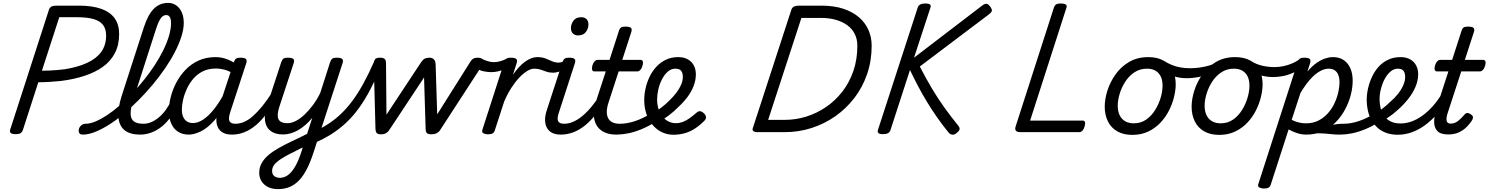

<svg xmlns="http://www.w3.org/2000/svg" viewBox="-20 -914 10295 1328"><path d="M89 14Q41 14 50 -16L319 -848Q324 -862 336 -868.5Q348 -875 370 -875H525Q618 -875 680 -853Q742 -831 773 -787.5Q804 -744 804 -679Q804 -603 774.5 -546.5Q745 -490 691 -451.5Q637 -413 563 -389Q489 -365 401 -354Q364 -350 322 -347.5Q280 -345 245 -345L138 -14Q133 0 122.5 7Q112 14 89 14ZM270 -425Q294 -425 321 -426Q348 -427 375.5 -429.5Q403 -432 428 -435Q520 -450 583.5 -479.5Q647 -509 680.5 -555.5Q714 -602 714 -668Q714 -713 693 -741Q672 -769 627.5 -782Q583 -795 511 -795H390Z M553 17Q534 17 528 5.5Q522 -6 525.5 -20.5Q529 -35 541.5 -46.5Q554 -58 572 -58Q603 -58 641 -74Q679 -90 721.5 -118Q764 -146 807.5 -184.5Q851 -223 894.5 -268.5Q938 -314 978 -364Q1018 -414 1051.5 -465.5Q1085 -517 1110 -568Q1135 -619 1149 -666.5Q1163 -714 1163 -755Q1163 -769 1176 -776Q1189 -783 1206.5 -783Q1224 -783 1237.5 -776Q1251 -769 1251 -755Q1251 -712 1234.5 -660.5Q1218 -609 1189 -553Q1160 -497 1120.5 -439.5Q1081 -382 1034 -326Q987 -270 936.5 -219.5Q886 -169 834.5 -125.5Q783 -82 732.5 -50.5Q682 -19 636.5 -1Q591 17 553 17ZM949 17Q879 17 841.5 -13.5Q804 -44 799 -104Q794 -164 822 -252L975 -725Q1004 -814 1044.5 -854Q1085 -894 1143 -894Q1175 -894 1199.5 -876.5Q1224 -859 1237.5 -828Q1251 -797 1251 -755Q1251 -736 1237.5 -727Q1224 -718 1206.5 -718Q1189 -718 1176 -727Q1163 -736 1163 -755Q1163 -772 1159.5 -784.5Q1156 -797 1148.5 -803.5Q1141 -810 1128 -810Q1117 -810 1105.5 -801.5Q1094 -793 1082.5 -772Q1071 -751 1059 -713L901 -222Q883 -164 883.5 -127.5Q884 -91 906 -74.5Q928 -58 972 -58Q986 -58 992.5 -46.5Q999 -35 996 -20.5Q993 -6 981.5 5.5Q970 17 949 17Z M950 17Q936 17 929.5 5.5Q923 -6 925.5 -20.5Q928 -35 940 -46.5Q952 -58 973 -58Q999 -58 1025.5 -69Q1052 -80 1078 -101.5Q1104 -123 1126 -153Q1148 -183 1165 -220Q1170 -235 1182.5 -234.5Q1195 -234 1204.5 -224.5Q1214 -215 1210 -201Q1192 -150 1164 -109.5Q1136 -69 1102 -41Q1068 -13 1029 2Q990 17 950 17Z M1286 17Q1243 17 1212 -2.5Q1181 -22 1164.5 -59Q1148 -96 1148 -146Q1148 -190 1160.5 -241Q1173 -292 1198.5 -341Q1224 -390 1262.5 -430.5Q1301 -471 1353 -495Q1405 -519 1471 -519Q1514 -519 1555 -502.5Q1596 -486 1629 -461L1616 -392Q1573 -420 1539.5 -430Q1506 -440 1473 -440Q1422 -440 1383.5 -421Q1345 -402 1317.5 -370Q1290 -338 1272.5 -300Q1255 -262 1246.5 -224.5Q1238 -187 1238 -157Q1238 -126 1247 -105.5Q1256 -85 1273 -74Q1290 -63 1315 -63Q1350 -63 1387 -88Q1424 -113 1461.5 -160.5Q1499 -208 1533 -273L1555 -229Q1511 -134 1462 -80Q1413 -26 1367.5 -4.5Q1322 17 1286 17ZM1585 17Q1547 17 1523 4Q1499 -9 1487.5 -32.5Q1476 -56 1476.5 -86.5Q1477 -117 1488 -152L1597 -483Q1604 -503 1613.5 -509Q1623 -515 1642 -515Q1673 -515 1681.5 -505.5Q1690 -496 1683 -476L1574 -143Q1558 -95 1567 -76.5Q1576 -58 1608 -58Q1622 -58 1627.5 -46.5Q1633 -35 1631 -20.5Q1629 -6 1617.5 5.5Q1606 17 1585 17Z M1585 17Q1571 17 1564.5 5.5Q1558 -6 1560.5 -20.5Q1563 -35 1575 -46.5Q1587 -58 1608 -58Q1638 -58 1668.5 -71Q1699 -84 1730 -111.5Q1761 -139 1794.5 -180Q1828 -221 1863 -277Q1872 -290 1884 -289Q1896 -288 1902.5 -278.5Q1909 -269 1903 -257Q1867 -187 1829 -135Q1791 -83 1751.5 -49.5Q1712 -16 1670.5 0.5Q1629 17 1585 17Z M1903 394Q1844 394 1808.5 362.5Q1773 331 1773 281Q1773 244 1790 214Q1807 184 1837.5 158Q1868 132 1911 108Q1954 84 2005 60Q2022 52 2038.5 44Q2055 36 2071.5 28Q2088 20 2104 12L2140 -99Q2117 -71 2092 -49.5Q2067 -28 2041.5 -13.5Q2016 1 1990 8.5Q1964 16 1938 16Q1884 16 1852 -8Q1820 -32 1813.5 -76.5Q1807 -121 1826 -181L1925 -483Q1932 -503 1941.5 -509Q1951 -515 1970 -515Q2001 -515 2009.5 -505.5Q2018 -496 2011 -476L1912 -175Q1900 -137 1901 -112Q1902 -87 1918.5 -74.5Q1935 -62 1969 -62Q1996 -62 2025.5 -77Q2055 -92 2085 -120Q2115 -148 2143.5 -186Q2172 -224 2195 -271L2263 -483Q2270 -503 2279.5 -509Q2289 -515 2308 -515Q2339 -515 2347.5 -505.5Q2356 -496 2349 -476L2153 127Q2130 200 2104.5 251Q2079 302 2048.5 333.5Q2018 365 1982.5 379.5Q1947 394 1903 394ZM1916 316Q1946 316 1972.5 296.5Q1999 277 2023 235Q2047 193 2068 125L2074 106Q2065 110 2055.5 114.5Q2046 119 2036.5 124Q2027 129 2018 134Q1982 151 1953 167.5Q1924 184 1903.5 199.5Q1883 215 1872.5 232Q1862 249 1862 269Q1862 284 1868.5 294.5Q1875 305 1887.5 310.5Q1900 316 1916 316Z M2150 77Q2144 80 2139 70Q2134 60 2132 45Q2130 30 2131.5 17Q2133 4 2140 1Q2198 -23 2247 -54.5Q2296 -86 2338 -126Q2380 -166 2418.5 -218Q2457 -270 2493.5 -336.5Q2530 -403 2567 -487Q2572 -496 2582 -498.5Q2592 -501 2602.5 -497.5Q2613 -494 2619 -486.5Q2625 -479 2621 -469Q2582 -374 2543.5 -299.5Q2505 -225 2463 -167Q2421 -109 2373.5 -64.5Q2326 -20 2271 14.5Q2216 49 2150 77Z M2615 15Q2594 15 2586 6.5Q2578 -2 2577 -23L2565 -476Q2565 -490 2573 -502.5Q2581 -515 2609 -515Q2631 -515 2640.5 -506.5Q2650 -498 2650 -475L2653 -121L2893 -484Q2905 -502 2918 -508.5Q2931 -515 2950 -515Q2967 -515 2979.5 -505Q2992 -495 2993 -469L3004 -123L3234 -488Q3245 -505 3257 -510Q3269 -515 3283 -515Q3311 -515 3321 -501Q3331 -487 3319 -468L3022 -11Q3015 0 3000 7.5Q2985 15 2963 15Q2941 15 2932.5 6.5Q2924 -2 2924 -23L2913 -378L2670 -11Q2663 -1 2650 7Q2637 15 2615 15Z M3379 -415Q3355 -415 3327 -420.5Q3299 -426 3279 -440Q3270 -447 3271 -459.5Q3272 -472 3279.5 -485Q3287 -498 3295 -505.5Q3303 -513 3308 -510Q3328 -499 3351 -491.5Q3374 -484 3397 -484Q3416 -484 3441.5 -491Q3467 -498 3483 -508Q3494 -515 3503 -505.5Q3512 -496 3514 -482.5Q3516 -469 3508 -461Q3493 -447 3471 -436.5Q3449 -426 3425 -420.5Q3401 -415 3379 -415Z M3354 15Q3338 15 3324 8Q3310 1 3317 -18L3467 -483Q3474 -503 3483.5 -509Q3493 -515 3512 -515Q3543 -515 3551.5 -505.5Q3560 -496 3553 -476L3528 -397Q3548 -426 3569 -449Q3590 -472 3612 -487.5Q3634 -503 3654.5 -511Q3675 -519 3695 -519Q3714 -519 3721 -507Q3728 -495 3724 -479Q3720 -463 3707 -451Q3694 -439 3674 -439Q3653 -439 3626.5 -423Q3600 -407 3571.5 -377Q3543 -347 3516 -305Q3489 -263 3467 -211L3402 -11Q3398 2 3387.5 8.5Q3377 15 3354 15Z M3807 -411Q3780 -411 3759 -418.5Q3738 -426 3719 -432.5Q3700 -439 3675 -439Q3656 -439 3650 -451Q3644 -463 3648 -479Q3652 -495 3664.5 -507Q3677 -519 3696 -519Q3728 -519 3752 -510Q3776 -501 3797.5 -491Q3819 -481 3842 -481Q3856 -481 3865.5 -484.5Q3875 -488 3884 -494Q3896 -503 3904.5 -496Q3913 -489 3914 -476Q3915 -463 3904 -454Q3872 -426 3847 -418.5Q3822 -411 3807 -411Z M3859 17Q3822 17 3797.5 4Q3773 -9 3761.5 -32.5Q3750 -56 3750 -86Q3750 -116 3762 -152L3870 -483Q3877 -503 3886.5 -509Q3896 -515 3915 -515Q3946 -515 3954.5 -505.5Q3963 -496 3956 -476L3848 -143Q3831 -95 3840 -76.5Q3849 -58 3882 -58Q3896 -58 3902 -46.5Q3908 -35 3905.5 -20.5Q3903 -6 3891.5 5.5Q3880 17 3859 17ZM3977 -669Q3957 -669 3943 -682Q3929 -695 3929 -720Q3929 -747 3946.5 -771Q3964 -795 4001 -795Q4022 -795 4036 -782.5Q4050 -770 4050 -744Q4050 -717 4032.5 -693Q4015 -669 3977 -669Z M3858 17Q3844 17 3837.5 5.5Q3831 -6 3833.5 -20.5Q3836 -35 3848 -46.5Q3860 -58 3881 -58Q3912 -58 3943 -71Q3974 -84 4006 -110Q4038 -136 4071 -175.5Q4104 -215 4138 -268Q4147 -282 4158.5 -281Q4170 -280 4177 -270.5Q4184 -261 4179 -249Q4144 -181 4106.5 -131Q4069 -81 4028.5 -48Q3988 -15 3945.5 1Q3903 17 3858 17Z M4242 17Q4193 17 4158.5 0Q4124 -17 4106 -48Q4088 -79 4087 -121.5Q4086 -164 4103 -215L4170 -420H4091Q4080 -420 4076 -430Q4072 -440 4077 -460Q4083 -480 4093 -490Q4103 -500 4113 -500H4196L4260 -698Q4266 -718 4275.5 -724Q4285 -730 4305 -730Q4336 -730 4344.5 -720.5Q4353 -711 4346 -691L4284 -500H4410Q4421 -500 4425.5 -490.5Q4430 -481 4424 -460Q4419 -441 4409 -430.5Q4399 -420 4388 -420H4259L4189 -205Q4177 -169 4177 -141Q4177 -113 4187.5 -94.5Q4198 -76 4218 -67Q4238 -58 4266 -58Q4280 -58 4285.5 -46.5Q4291 -35 4289 -20.5Q4287 -6 4275 5.5Q4263 17 4242 17Z M4245 17Q4226 17 4220 5.5Q4214 -6 4218.5 -20.5Q4223 -35 4236 -46.5Q4249 -58 4268 -58Q4316 -58 4371 -76Q4426 -94 4480 -128Q4491 -136 4501 -130.5Q4511 -125 4517 -113Q4523 -101 4522.5 -88.5Q4522 -76 4512 -70Q4463 -39 4415 -19.5Q4367 0 4324 8.5Q4281 17 4245 17Z M4483 -123Q4521 -144 4554 -169.5Q4587 -195 4613 -222Q4638 -246 4658.5 -273Q4679 -300 4691 -328Q4703 -356 4703 -382Q4703 -410 4691 -424.5Q4679 -439 4652 -439Q4621 -439 4597.5 -417.5Q4574 -396 4557.5 -363Q4541 -330 4533 -293.5Q4525 -257 4525 -227Q4525 -190 4535 -159.5Q4545 -129 4563 -107Q4581 -85 4604.5 -73.5Q4628 -62 4654 -62Q4680 -62 4704.5 -71.5Q4729 -81 4752 -98Q4775 -115 4797 -134Q4811 -147 4824 -144.5Q4837 -142 4848 -131Q4861 -119 4863 -105.5Q4865 -92 4852 -79Q4819 -45 4784 -23Q4749 -1 4712.5 8.5Q4676 18 4638 18Q4604 18 4573 6.5Q4542 -5 4517 -26.5Q4492 -48 4473.5 -78Q4455 -108 4445.5 -144.5Q4436 -181 4436 -222Q4436 -261 4445 -302Q4454 -343 4472.5 -382Q4491 -421 4519 -451.5Q4547 -482 4585 -500.5Q4623 -519 4671 -519Q4710 -519 4737.5 -503.5Q4765 -488 4779 -461.5Q4793 -435 4793 -401Q4793 -359 4777.5 -319Q4762 -279 4734.5 -242.5Q4707 -206 4672 -174Q4640 -141 4601 -112Q4562 -83 4518 -60Z M5222 0Q5177 0 5187 -28L5454 -848Q5459 -862 5472 -868.5Q5485 -875 5507 -875H5660Q5749 -875 5814.5 -853Q5880 -831 5923.5 -792.5Q5967 -754 5988 -704Q6009 -654 6009 -598Q6009 -493 5977.5 -401.5Q5946 -310 5889.5 -236.5Q5833 -163 5757.5 -110Q5682 -57 5593 -28.5Q5504 0 5409 0ZM5293 -85H5409Q5484 -85 5556.5 -107.5Q5629 -130 5693 -173.5Q5757 -217 5806 -280Q5855 -343 5882.5 -423Q5910 -503 5910 -598Q5910 -643 5892 -679Q5874 -715 5840.5 -739.5Q5807 -764 5761 -777Q5715 -790 5659 -790H5523Z M6087 14Q6065 14 6056.5 7Q6048 0 6052 -14L6328 -863Q6337 -890 6381 -890Q6425 -890 6416 -863L6302 -515L6774 -876Q6793 -890 6805 -887.5Q6817 -885 6829 -868Q6842 -850 6840.5 -839.5Q6839 -829 6818 -813L6342 -454Q6384 -372 6425.5 -302.5Q6467 -233 6511.5 -171Q6556 -109 6607 -46Q6621 -29 6616.5 -17Q6612 -5 6592 10Q6577 20 6563.5 17Q6550 14 6542 4Q6501 -46 6463.5 -99.5Q6426 -153 6392.5 -208Q6359 -263 6329.5 -319Q6300 -375 6274 -430L6139 -14Q6135 0 6122 7Q6109 14 6087 14Z M7037 0Q6992 0 7005 -40L7270 -863Q7275 -877 7285 -883.5Q7295 -890 7317 -890Q7340 -890 7351 -883Q7362 -876 7356 -860L7105 -80H7469Q7480 -80 7484 -70.5Q7488 -61 7482 -40Q7477 -21 7467 -10.5Q7457 0 7446 0Z M7812 19Q7750 19 7707 -6Q7664 -31 7642.5 -75.5Q7621 -120 7621 -176Q7621 -229 7640 -288.5Q7659 -348 7696.5 -400.5Q7734 -453 7790.5 -486Q7847 -519 7922 -519Q7984 -519 8026.5 -495.5Q8069 -472 8090.5 -429.5Q8112 -387 8112 -331Q8112 -291 8100.5 -243.5Q8089 -196 8065.5 -149.5Q8042 -103 8006 -65Q7970 -27 7921.5 -4Q7873 19 7812 19ZM7822 -61Q7871 -61 7908 -87Q7945 -113 7970 -153.5Q7995 -194 8008 -238.5Q8021 -283 8021 -321Q8021 -360 8008 -386Q7995 -412 7971 -425.5Q7947 -439 7914 -439Q7864 -439 7826 -413.5Q7788 -388 7762.5 -348Q7737 -308 7724 -264Q7711 -220 7711 -183Q7711 -144 7724.5 -116.5Q7738 -89 7763 -75Q7788 -61 7822 -61Z M8188 -373Q8138 -373 8092 -388.5Q8046 -404 8002 -431Q7989 -439 7987.5 -452Q7986 -465 7992.5 -477Q7999 -489 8009.5 -494.5Q8020 -500 8029 -494Q8054 -478 8082 -466Q8110 -454 8142.5 -448Q8175 -442 8212 -442Q8240 -442 8275.5 -446.5Q8311 -451 8346 -461.5Q8381 -472 8407 -486Q8418 -493 8427 -483Q8436 -473 8436.5 -459Q8437 -445 8425 -438Q8354 -400 8295.5 -386.5Q8237 -373 8188 -373Z M8413 19Q8351 19 8308 -6Q8265 -31 8243.5 -75.5Q8222 -120 8222 -176Q8222 -229 8241 -288.5Q8260 -348 8297.5 -400.5Q8335 -453 8391.5 -486Q8448 -519 8523 -519Q8585 -519 8627.5 -495.5Q8670 -472 8691.5 -429.5Q8713 -387 8713 -331Q8713 -291 8701.5 -243.5Q8690 -196 8666.5 -149.5Q8643 -103 8607 -65Q8571 -27 8522.5 -4Q8474 19 8413 19ZM8423 -61Q8472 -61 8509 -87Q8546 -113 8571 -153.5Q8596 -194 8609 -238.5Q8622 -283 8622 -321Q8622 -360 8609 -386Q8596 -412 8572 -425.5Q8548 -439 8515 -439Q8465 -439 8427 -413.5Q8389 -388 8363.5 -348Q8338 -308 8325 -264Q8312 -220 8312 -183Q8312 -144 8325.5 -116.5Q8339 -89 8364 -75Q8389 -61 8423 -61Z M8785 -381Q8743 -381 8699 -393Q8655 -405 8609 -435Q8596 -442 8594.5 -454Q8593 -466 8598.5 -477Q8604 -488 8613 -493.5Q8622 -499 8630 -494Q8666 -470 8708.5 -460Q8751 -450 8797 -450Q8826 -450 8857.5 -456.5Q8889 -463 8919 -476Q8949 -489 8971 -506Q8981 -513 8990 -509Q8999 -505 9004 -495Q9009 -485 9008.5 -473.5Q9008 -462 9000 -455Q8960 -426 8922 -409.5Q8884 -393 8849.5 -387Q8815 -381 8785 -381Z M9241 17Q9219 17 9195.5 14.5Q9172 12 9146 10Q9120 8 9088 8Q9056 8 9017 13L9049 -20Q9080 -28 9111.5 -35Q9143 -42 9172 -47Q9201 -52 9224.5 -55Q9248 -58 9264 -58Q9273 -58 9275.5 -46.5Q9278 -35 9274 -20.5Q9270 -6 9261.5 5.5Q9253 17 9241 17ZM8721 390Q8705 390 8691 383Q8677 376 8684 357L8955 -483Q8962 -503 8971.5 -509Q8981 -515 9000 -515Q9031 -515 9039.5 -505.5Q9048 -496 9041 -476L9023 -419Q9055 -457 9086 -478.5Q9117 -500 9145.5 -509.5Q9174 -519 9199 -519Q9263 -519 9299.5 -475Q9336 -431 9336 -355Q9336 -309 9323 -258Q9310 -207 9284 -158Q9258 -109 9219.5 -69.5Q9181 -30 9130 -6.5Q9079 17 9015 17Q8983 17 8952 7Q8921 -3 8893 -19L8769 364Q8765 377 8754.5 383.5Q8744 390 8721 390ZM8914 -85Q8942 -72 8965 -66.5Q8988 -61 9013 -61Q9062 -61 9100 -80.5Q9138 -100 9165.5 -131.5Q9193 -163 9210.5 -200.5Q9228 -238 9236.5 -276Q9245 -314 9245 -345Q9245 -375 9236.5 -396Q9228 -417 9211.5 -428Q9195 -439 9170 -439Q9139 -439 9106 -419.5Q9073 -400 9040 -362.5Q9007 -325 8975 -271Z M9251 17Q9232 17 9226 5.5Q9220 -6 9224.5 -20.5Q9229 -35 9242 -46.5Q9255 -58 9274 -58Q9322 -58 9377 -76Q9432 -94 9486 -128Q9497 -136 9507 -130.5Q9517 -125 9523 -113Q9529 -101 9528.5 -88.5Q9528 -76 9518 -70Q9469 -39 9421 -19.5Q9373 0 9330 8.5Q9287 17 9251 17Z M9475 -121Q9509 -138 9539.5 -161Q9570 -184 9595 -209Q9625 -234 9648.5 -263.5Q9672 -293 9685.5 -323.5Q9699 -354 9699 -382Q9699 -410 9687 -424.5Q9675 -439 9648 -439Q9634 -439 9627.5 -451Q9621 -463 9622.5 -479Q9624 -495 9635 -507Q9646 -519 9667 -519Q9706 -519 9733.5 -503.5Q9761 -488 9775 -461.5Q9789 -435 9789 -401Q9789 -357 9770.5 -313.5Q9752 -270 9720 -229.5Q9688 -189 9647 -153Q9617 -125 9580.5 -101Q9544 -77 9506 -57Z M9649 18Q9604 18 9569 5.5Q9534 -7 9508.5 -30Q9483 -53 9466 -83.5Q9449 -114 9441 -149.5Q9433 -185 9433 -222Q9433 -263 9443 -305.5Q9453 -348 9471.5 -386.5Q9490 -425 9518 -455Q9546 -485 9583.5 -502Q9621 -519 9667 -519Q9678 -519 9681.5 -507Q9685 -495 9681.5 -479Q9678 -463 9669.5 -451Q9661 -439 9649 -439Q9621 -439 9598 -419.5Q9575 -400 9558 -368.5Q9541 -337 9531.5 -299.5Q9522 -262 9522 -226Q9522 -195 9529.5 -165Q9537 -135 9554 -111.5Q9571 -88 9599 -74Q9627 -60 9668 -60Q9723 -60 9779 -89.5Q9835 -119 9887 -176Q9939 -233 9980 -315Q9985 -323 9997.5 -322.5Q10010 -322 10020 -314.5Q10030 -307 10023 -291Q9990 -217 9947 -159.5Q9904 -102 9854.5 -62Q9805 -22 9753 -2Q9701 18 9649 18Z M9997 16Q9943 16 9920.5 -9Q9898 -34 9899.5 -76Q9901 -118 9917 -171L9998 -420H9919Q9908 -420 9904 -430Q9900 -440 9905 -460Q9911 -480 9921 -490Q9931 -500 9942 -500H10024L10088 -698Q10094 -718 10103.5 -724Q10113 -730 10133 -730Q10164 -730 10172.5 -720.5Q10181 -711 10174 -691L10112 -500H10238Q10249 -500 10253.5 -490.5Q10258 -481 10252 -460Q10247 -441 10237 -430.5Q10227 -420 10216 -420H10087L9992 -129Q9981 -94 9986.5 -76.5Q9992 -59 10013 -59Q10043 -59 10067 -79Q10091 -99 10108 -120Q10114 -129 10124.5 -132Q10135 -135 10150 -125Q10167 -115 10168 -105Q10169 -95 10163 -84Q10151 -64 10128.5 -40Q10106 -16 10073.5 0Q10041 16 9997 16Z"/></svg>

Font: Playwrite DK Loopet
Style: Regular
Weight: 400
Designer: Veronika Burian, José Scaglione
Foundry: TypeTogether
Version: Version 1.002